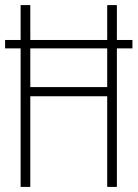

<svg xmlns="http://www.w3.org/2000/svg" viewBox="-20 -734 540 754"><path d="M61 0H99V-356H401V0H439V-544H500V-577H439V-714H401V-577H99V-714H61V-577H0V-544H61ZM99 -392V-544H401V-392Z"/></svg>

Font: Noto Sans Mono ExtraCondensed ExtraLight
Style: Regular
Weight: 200
Width: 2
Designer: Monotype Design Team
Foundry: Monotype Imaging Inc.
Version: Version 2.014